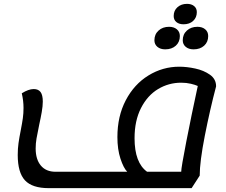

<svg xmlns="http://www.w3.org/2000/svg" viewBox="-20 -951 1170 996"><path d="M1101 -503Q1069 -382 1042.5 -247Q1016 -112 1016 -40L974 25H233Q147 25 109.5 -15.5Q72 -56 72 -147Q72 -180 76 -208.5Q80 -237 88 -277Q95 -313 98.5 -338Q102 -363 102 -391Q102 -429 93 -467Q128 -489 155 -489Q179 -489 190.5 -473.5Q202 -458 202 -424Q202 -401 196.5 -369.5Q191 -338 184 -307Q174 -259 169.5 -233Q165 -207 165 -181Q165 -124 192 -92Q219 -60 268 -60H640Q621 -79 605 -127.5Q589 -176 589 -240Q589 -348 632.5 -431Q676 -514 750 -559.5Q824 -605 910 -605Q949 -605 993 -595.5Q1037 -586 1069 -563.5Q1101 -541 1101 -503ZM1006 -505Q993 -511 970 -516.5Q947 -522 920 -522Q855 -522 800 -489Q745 -456 711.5 -390.5Q678 -325 678 -234Q678 -107 743 -60H920Q920 -81 946.5 -217Q973 -353 1006 -505ZM881 -868Q881 -896 900.5 -913.5Q920 -931 950 -931Q973 -931 987 -919.5Q1001 -908 1001 -888Q1001 -860 982 -842.5Q963 -825 932 -825Q909 -825 895 -836.5Q881 -848 881 -868ZM781 -742Q781 -773 802.5 -792.5Q824 -812 857 -812Q882 -812 897.5 -799Q913 -786 913 -764Q913 -733 892 -714Q871 -695 837 -695Q812 -695 796.5 -708Q781 -721 781 -742ZM928 -742Q928 -773 949.5 -792.5Q971 -812 1004 -812Q1029 -812 1044.5 -799Q1060 -786 1060 -764Q1060 -733 1039 -714Q1018 -695 984 -695Q959 -695 943.5 -708Q928 -721 928 -742Z"/></svg>

Font: Lemonada Light
Style: Regular
Weight: 300
Designer: Mohamed Gaber (Arabic) Eduardo Tunni (Latin)
Foundry: Kief Type Foundry
Version: Version 3.006